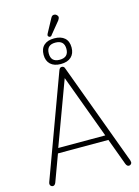

<svg xmlns="http://www.w3.org/2000/svg" viewBox="-132 -961 754 1041"><g transform="rotate(-15 245.0 -440.0)"><path d="M387 -156 442 -7Q448 8 459 8Q465 8 470 3.5Q475 -1 475 -7Q475 -10 473 -18L262 -589Q260 -597 255.5 -600.5Q251 -604 245 -604Q239 -604 235 -600.5Q231 -597 228 -589L18 -18Q17 -15 16.5 -12.5Q16 -10 16 -8Q16 -1 21 3.5Q26 8 32 8Q43 8 49 -7L104 -156ZM377 -184H113L245 -541ZM245 -764Q208 -764 187.5 -745.5Q167 -727 167 -692Q167 -658 187.5 -639Q208 -620 245 -620Q283 -620 303.5 -639Q324 -658 324 -692Q324 -727 303.5 -745.5Q283 -764 245 -764ZM245 -740Q295 -740 295 -692Q295 -644 245 -644Q196 -644 196 -692Q196 -740 245 -740ZM299 -868Q299 -876 292.5 -882Q286 -888 278 -888Q272 -888 267.5 -885Q263 -882 259 -874L218 -798Q217 -795 216 -793Q215 -791 215 -789Q215 -785 218.5 -781.5Q222 -778 227 -778Q229 -778 232 -779.5Q235 -781 237 -785L292 -852Q299 -863 299 -868Z"/></g></svg>

Font: Beiruti ExtraLight
Style: Regular
Weight: 250
Designer: Arlette Boutros
Foundry: Boutros
Version: Version 1.41